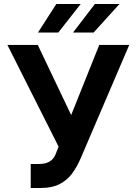

<svg xmlns="http://www.w3.org/2000/svg" viewBox="-20 -932 684 962"><path d="M133.9 -110.4H172.9Q201.2 -110.4 218.5 -117.7Q235.8 -125 246.4 -138.2Q257 -151.5 264.2 -173.8L273.8 -196.8L17 -707H169.2L336.6 -355.5L477.4 -707H627.6L383.6 -137.3Q363.6 -92.3 340.1 -60.9Q316.6 -29.5 279.1 -9.9Q241.6 9.8 186.6 9.8H133.9ZM455.6 -912.1H578.8L448.9 -768.9H345.8ZM262.2 -912.1H384.5L272 -768.9H170.2Z"/></svg>

Font: Pretendard GOV Variable
Style: Regular
Weight: 400
Designer: Base glyphs from Inter by Rasmus Andersson; Hangul glyphs from Noto Sans CJK(Source Han Sans) by Jang Soo-young and Kang
Foundry: Kil Hyung-jin
Version: Version 1.307;Glyphs 3.2 (3192)